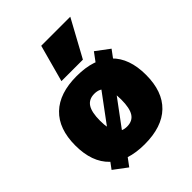

<svg xmlns="http://www.w3.org/2000/svg" viewBox="-232 -912 1075 1075"><g transform="rotate(-45 305.0 -375.0)"><path d="M154 40 74 -20 114 -74 122 -68 442 -500 434 -506 474 -560 554 -500 514 -446 506 -452 186 -20 194 -14ZM307 10Q171 10 99 -59Q27 -128 27 -260Q27 -392 99 -461Q171 -530 307 -530Q444 -530 515.5 -461Q587 -392 587 -260Q587 -128 515.5 -59Q444 10 307 10ZM307 -130Q351 -130 371 -161.5Q391 -193 391 -260Q391 -328 371 -359Q351 -390 307 -390Q264 -390 243.5 -359Q223 -328 223 -260Q223 -193 243.5 -161.5Q264 -130 307 -130ZM397 -570H227L287 -790H517Z"/></g></svg>

Font: M PLUS 1 Black
Style: Regular
Weight: 900
Designer: Coji Morishita
Foundry: UNDERFOREST DESIGN
Version: Version 1.001